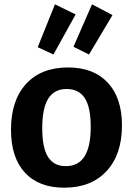

<svg xmlns="http://www.w3.org/2000/svg" viewBox="-20 -859 617 891"><path d="M546 -277Q546 -142 474.5 -65Q403 12 278 12Q160 12 95.5 -58Q31 -128 31 -257Q31 -393 101 -469.5Q171 -546 296 -546Q414 -546 480 -475.5Q546 -405 546 -277ZM176 -264Q176 -173 203 -130.5Q230 -88 285 -88Q344 -88 372.5 -133.5Q401 -179 401 -270Q401 -361 373.5 -403.5Q346 -446 289 -446Q232 -446 204 -401.5Q176 -357 176 -264ZM331 -792 228 -606 155 -640 235 -839ZM502 -789 393 -606 321 -642 407 -839Z"/></svg>

Font: Bitter Pro
Style: Bold
Weight: 700
Designer: Sol Matas, and Bitter project Authors
Foundry: Sol Matas
Version: Version 1.010